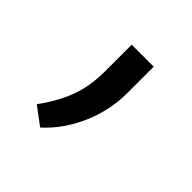

<svg xmlns="http://www.w3.org/2000/svg" viewBox="-80 -156 352 352"><g transform="rotate(45 96.0 20.0)"><path d="M132.8 -92.8V-23.9Q132.8 20.5 114.5 62.5Q96.2 104.5 64.5 133.3L29.8 107.4Q52.2 77.1 64 46.4Q75.7 15.6 75.7 -22.9V-92.8Z"/></g></svg>

Font: Vazirmatn RD ExtraLight
Style: Regular
Weight: 200
Designer: Saber Rastikerdar
Foundry: Saber Rastikerdar
Version: Version 32.102